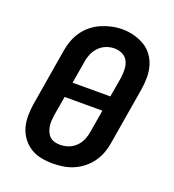

<svg xmlns="http://www.w3.org/2000/svg" viewBox="-136 -852 873 965"><g transform="rotate(20 300.0 -369.0)"><path d="M255 8Q223 8 192 2Q161 -4 135.5 -20Q110 -36 92 -60Q74 -84 65.5 -113Q57 -142 57 -174Q57 -206 62 -238L113 -543Q117 -570 127 -597.5Q137 -625 153.5 -649Q170 -673 193.5 -692Q217 -711 244 -722.5Q271 -734 298.5 -740Q326 -746 355 -746Q387 -746 417 -738Q447 -730 473 -715Q499 -700 517 -675.5Q535 -651 543.5 -622Q552 -593 552 -561Q552 -529 547 -497L496 -192Q492 -165 482.5 -138Q473 -111 456 -86.5Q439 -62 415.5 -43Q392 -24 365.5 -12.5Q339 -1 310.5 3.5Q282 8 255 8ZM210 -408H412L430 -513Q433 -536 432.5 -559.5Q432 -583 422.5 -602.5Q413 -622 393 -632Q373 -642 350 -642Q327 -642 305.5 -633.5Q284 -625 267.5 -608Q251 -591 242 -569.5Q233 -548 230 -526ZM257 -93Q280 -93 302 -101Q324 -109 341 -126Q358 -143 367 -165Q376 -187 379 -209L399 -327H197L179 -222Q177 -207 176 -191.5Q175 -176 177.5 -161.5Q180 -147 186 -133.5Q192 -120 202.5 -110.5Q213 -101 227.5 -97Q242 -93 257 -93Z"/></g></svg>

Font: Iosevka Etoile Oblique
Style: Bold
Weight: 700
Italic angle: -9°
Designer: Belleve Invis
Foundry: Belleve Invis
Version: Version 15.5.2; ttfautohint (v1.8.4)